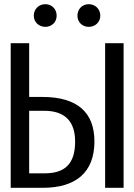

<svg xmlns="http://www.w3.org/2000/svg" viewBox="-20 -895 640 915"><path d="M196 -767C227 -767 250 -790 250 -820C250 -852 227 -875 196 -875C165 -875 141 -852 141 -820C141 -790 165 -767 196 -767ZM403 -767C434 -767 458 -790 458 -820C458 -852 434 -875 403 -875C372 -875 349 -852 349 -820C349 -790 372 -767 403 -767ZM119 -689H31V0H184C340 0 430 -72 430 -221C430 -358 350 -433 182 -433H119ZM569 -689H481V0H569ZM191 -367C289 -367 338 -317 338 -220C338 -111 286 -69 193 -69H119V-367Z"/></svg>

Font: FiraMono Nerd Font
Style: Regular
Weight: 400
Designer: Carrois Corporate & Edenspiekermann AG
Foundry: Carrois Corporate GbR & Edenspiekermann AG
Version: Version 003.206;Nerd Fonts 3.3.0